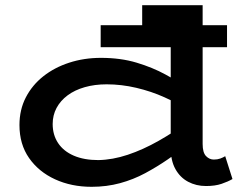

<svg xmlns="http://www.w3.org/2000/svg" viewBox="-20 -706 950 740"><path d="M333 14Q255 14 192 -15Q129 -44 92 -97Q55 -150 55 -224Q55 -283 79.5 -330.5Q104 -378 147 -412Q190 -446 247 -464.5Q304 -483 369 -483Q445 -483 506.5 -464.5Q568 -446 617.5 -419Q667 -392 704 -366V-282Q665 -308 614 -331Q563 -354 505.5 -367.5Q448 -381 391 -381Q345 -381 306.5 -370Q268 -359 240.5 -338.5Q213 -318 198 -290Q183 -262 183 -228Q183 -186 204 -154.5Q225 -123 264.5 -106Q304 -89 359 -89Q414 -90 472.5 -109.5Q531 -129 591 -163Q651 -197 707 -238V-150Q668 -120 626.5 -91.5Q585 -63 539.5 -38.5Q494 -14 442.5 0Q391 14 333 14ZM774 11Q736 11 705 -5.5Q674 -22 656 -54.5Q638 -87 638 -135V-686H761V-151Q761 -118 774 -104.5Q787 -91 804 -91Q818 -91 829 -95Q840 -99 848 -104L876 -16Q859 -6 834 2.5Q809 11 774 11ZM368 -524V-609H855V-524ZM528 -590V-686H712V-590Z"/></svg>

Font: BioRhyme SemiExpanded SemiBold
Style: Regular
Weight: 600
Width: 6
Designer: Aoife Mooney
Foundry: Aoife Mooney Type
Version: Version 1.600;gftools[0.9.33]